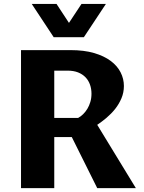

<svg xmlns="http://www.w3.org/2000/svg" viewBox="-20 -975 747 995"><path d="M261.2 -264.6V0H88.9V-715.3H345.7Q415.5 -715.3 467.3 -700.2Q519 -685.1 553.5 -659.4Q587.9 -633.8 605 -600.1Q622.1 -566.4 622.1 -529.3Q622.1 -495.6 609.4 -465.6Q596.7 -435.5 576.7 -410.4Q556.6 -385.3 532 -364.5Q507.3 -343.8 483.9 -328.1L684.1 0H483.9L352.1 -264.6ZM261.2 -363.8H384.8Q398.4 -371.1 410.9 -383.3Q423.3 -395.5 432.9 -411.4Q442.4 -427.2 448.2 -446.8Q454.1 -466.3 454.1 -489.3Q454.1 -514.6 446.3 -536.6Q438.5 -558.6 422.9 -574.7Q407.2 -590.8 384.3 -599.9Q361.3 -608.9 330.6 -608.9H261.2ZM528.8 -954.6 414.6 -782.2H258.3L144.5 -954.6H272.9L337.4 -856.4L402.3 -954.6Z"/></svg>

Font: Proza Libre
Style: Bold
Weight: 700
Designer: Jasper de Waard
Foundry: Jasper de Waard
Version: Version 1.000; ttfautohint (v1.4.1.8-43bc)